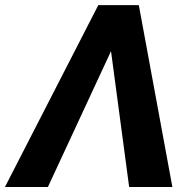

<svg xmlns="http://www.w3.org/2000/svg" viewBox="-35 -748 785 768"><path d="M481.6 0 405.7 -568.4 406.4 -727.5H520.3L654.5 0ZM420.7 -568.4 156.6 0H-15.2L358.2 -727.5H472.1Z"/></svg>

Font: Inter Tight
Style: Italic
Weight: 400
Italic angle: -9.39999°
Designer: Rasmus Andersson
Foundry: rsms
Version: Version 3.002